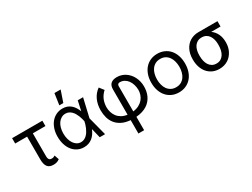

<svg xmlns="http://www.w3.org/2000/svg" viewBox="-66 -1503 3203 2436"><g transform="rotate(-30 1535.5 -284.5)"><path d="M457.4 -467.3H272.7V-132.1Q272.7 -108.7 278.1 -96.1Q283.4 -83.5 291.4 -77.6Q299.4 -71.7 308.8 -70.7Q318.2 -69.6 326.7 -69.6Q339.5 -69.6 351.4 -74.8Q363.3 -79.9 370.7 -85.2L393.5 -18.5Q381.4 -9.6 369.7 -3.9Q358 1.8 346.8 4.8Q335.6 7.8 324.2 8.9Q312.9 9.9 301.1 9.9Q273.4 9.9 252.5 1.8Q231.5 -6.4 217.3 -24Q203.1 -41.5 196 -69.2Q188.9 -96.9 188.9 -136.4V-467.3H14.2V-545.5H457.4Z M748.6 11.4Q697.4 11 655.7 -10.3Q614 -31.6 584.3 -69.2Q554.7 -106.9 538.7 -158.7Q522.7 -210.6 522.7 -272.7Q522.7 -334.2 539.8 -385.7Q556.8 -437.1 587.5 -474.3Q618.3 -511.4 660.9 -532Q703.5 -552.6 754.3 -552.6Q791.5 -552.6 821 -541.5Q850.5 -530.5 873.6 -510.8Q896.7 -491.1 914.1 -463.6Q931.5 -436.1 944.6 -403.4H945L975.9 -545.5H1054L990.4 -272.7L1061.1 0H983L949.6 -137.8H948.9Q935 -104.8 916.2 -77.2Q897.4 -49.7 872.7 -29.8Q848 -9.9 817.1 0.9Q786.2 11.7 748.6 11.4ZM916.2 -274.1Q912.6 -291.5 906.8 -313.2Q900.9 -334.9 891.9 -357.4Q882.8 -380 870.4 -401.5Q858 -422.9 841.1 -439.8Q824.2 -456.7 802.7 -467Q781.2 -477.3 754.3 -477.3Q721.9 -477.3 694.8 -462Q667.6 -446.7 647.9 -419.6Q628.2 -392.4 617.4 -354.6Q606.5 -316.8 606.5 -271.3Q606.5 -226.9 616.8 -188.9Q627.1 -150.9 645.8 -123.2Q664.4 -95.5 690.5 -79.7Q716.6 -63.9 748.6 -63.9Q774.9 -63.9 796.5 -74.4Q818.2 -84.9 835.4 -101.9Q852.6 -119 865.9 -140.8Q879.3 -162.6 889.2 -185.7Q899.1 -208.8 905.7 -231.2Q912.3 -253.6 916.2 -271.3L916.5 -272.7ZM765.6 -772.7H856.5L799.7 -606.5H741.5Z M1431.8 8.5Q1358.3 2.5 1307.2 -23.3Q1256 -49 1224.1 -89Q1192.1 -128.9 1177.7 -180.2Q1163.4 -231.5 1163.4 -288.4Q1163.4 -330.6 1171.2 -369.1Q1179 -407.7 1194.4 -441.2Q1209.9 -474.8 1233 -503Q1256 -531.2 1286.9 -552.6L1336.6 -488.6Q1294 -450.3 1271.7 -401.8Q1249.3 -353.3 1247.2 -288.4Q1247.2 -250 1257.8 -213.6Q1268.5 -177.2 1290.8 -147.5Q1313.2 -117.9 1348.2 -97.5Q1383.2 -77.1 1431.8 -70.7V-440.3Q1431.8 -498.9 1462.7 -525.7Q1493.6 -552.6 1551.1 -552.6Q1584.5 -552.6 1615.4 -543.1Q1646.3 -533.7 1673.1 -516.2Q1699.9 -498.6 1721.9 -473.9Q1744 -449.2 1759.6 -418.5Q1775.2 -387.8 1783.9 -352.1Q1792.6 -316.4 1792.6 -277Q1792.6 -241.8 1786 -208.1Q1779.5 -174.4 1765.4 -144Q1751.4 -113.6 1729.4 -87.5Q1707.4 -61.4 1676.7 -41.4Q1646 -21.3 1605.8 -8.5Q1565.7 4.3 1515.6 8.2V204.5H1431.8ZM1515.6 -70.7Q1566.1 -77.1 1602.6 -96.8Q1639.2 -116.5 1662.8 -144.7Q1686.4 -172.9 1697.6 -207.4Q1708.8 -241.8 1708.8 -277Q1707.7 -317.5 1696.6 -353.9Q1685.4 -390.3 1665.1 -417.6Q1644.9 -445 1616.1 -461.1Q1587.4 -477.3 1551.1 -477.3Q1533 -477.3 1524.3 -467.2Q1515.6 -457 1515.6 -443.2Z M2142 11.4Q2086.6 11.4 2041.2 -8.9Q1995.7 -29.1 1963.2 -65.9Q1930.8 -102.6 1912.8 -154.7Q1894.9 -206.7 1894.9 -269.9Q1894.9 -333.8 1912.8 -386Q1930.8 -438.2 1963.2 -475.1Q1995.7 -512.1 2041.2 -532.3Q2086.6 -552.6 2142 -552.6Q2197.4 -552.6 2243.1 -532.3Q2288.7 -512.1 2321.2 -475.1Q2353.7 -438.2 2371.4 -386Q2389.2 -333.8 2389.2 -269.9Q2389.2 -206.7 2371.4 -154.7Q2353.7 -102.6 2321.2 -65.9Q2288.7 -29.1 2243.1 -8.9Q2197.4 11.4 2142 11.4ZM2142 -63.9Q2184.3 -63.9 2215 -80.8Q2245.7 -97.7 2265.8 -125.9Q2285.9 -154.1 2295.6 -191.6Q2305.4 -229 2305.4 -269.9Q2305.4 -311.1 2295.6 -348.5Q2285.9 -386 2265.8 -414.6Q2245.7 -443.2 2215 -460.2Q2184.3 -477.3 2142 -477.3Q2100.1 -477.3 2069.2 -460.2Q2038.4 -443.2 2018.3 -414.6Q1998.2 -386 1988.5 -348.5Q1978.7 -311.1 1978.7 -269.9Q1978.7 -229 1988.5 -191.6Q1998.2 -154.1 2018.3 -125.9Q2038.4 -97.7 2069.2 -80.8Q2100.1 -63.9 2142 -63.9Z M2498.6 -269.9Q2498.6 -306.5 2505.9 -339.8Q2513.1 -373.2 2527 -402Q2540.8 -430.8 2561.1 -454Q2581.3 -477.3 2607.6 -493.8Q2633.9 -510.3 2665.7 -519.4Q2697.4 -528.4 2734.4 -528.4H3012.8V-450.3H2876.4Q2921.9 -418 2946.7 -366.5Q2971.6 -315 2971.6 -248.6V-238.6Q2971.6 -206.7 2964.5 -175.8Q2957.4 -144.9 2943.5 -117.4Q2929.7 -89.8 2909.6 -66.4Q2889.6 -43 2863.3 -26.1Q2837 -9.2 2805 0.4Q2773.1 9.9 2735.8 9.9Q2680 9.9 2635.8 -10.7Q2591.6 -31.2 2561.3 -67.3Q2530.9 -103.3 2514.7 -152.5Q2498.6 -201.7 2498.6 -258.5ZM2596.6 -258.5Q2596.6 -220.2 2604.6 -185.7Q2612.6 -151.3 2629.4 -125.2Q2646.3 -99.1 2672.8 -83.6Q2699.2 -68.2 2735.8 -68.2Q2772 -68.2 2798.1 -83.6Q2824.2 -99.1 2840.9 -125.2Q2857.6 -151.3 2865.6 -185.7Q2873.6 -220.2 2873.6 -258.5V-269.9Q2873.6 -306.1 2865.6 -338.8Q2857.6 -371.4 2840.7 -396.3Q2823.9 -421.2 2797.6 -435.7Q2771.3 -450.3 2734.4 -450.3Q2698.2 -450.3 2672.1 -435.7Q2646 -421.2 2629.3 -396.3Q2612.6 -371.4 2604.6 -338.8Q2596.6 -306.1 2596.6 -269.9Z"/></g></svg>

Font: Interop
Style: Regular
Weight: 400
Designer: Rasmus Andersson, Google, Jang Haemin
Foundry: jhaemin
Version: Version 1.008